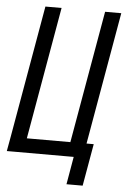

<svg xmlns="http://www.w3.org/2000/svg" viewBox="-63 -777 627 958"><g transform="rotate(5 250.5 -298.0)"><path d="M307 139 331 0H-4L9 -72L125 -735H206L90 -72H308L424 -735H505L389 -72H425L388 139Z"/></g></svg>

Font: Iosevka SS08
Style: Italic
Weight: 400
Italic angle: -10°
Monospace: yes
Designer: Belleve Invis
Foundry: Belleve Invis
Version: 2.1.0; ttfautohint (v1.8.2)